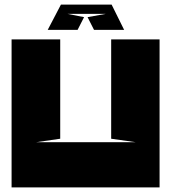

<svg xmlns="http://www.w3.org/2000/svg" viewBox="-20 -809 739 829"><path d="M136 -195H566L460 -210V-639H669V0H30V-639H240V-210ZM343 -735 315 -680H186L243 -789H462L516 -680H386L358 -735L436 -749H272Z"/></svg>

Font: Banana Brick
Style: Regular
Weight: 400
Designer: artmaker
Foundry: artmaker
Version: Version 4.000 2011 initial release